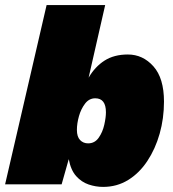

<svg xmlns="http://www.w3.org/2000/svg" viewBox="-40 -724 679 754"><path d="M462 -510Q521 -510 562.5 -463.5Q604 -417 604 -325Q604 -259 587 -199Q570 -139 538.5 -91.5Q507 -44 463 -17Q419 10 365 10Q336 10 308 0.5Q280 -9 259 -32.5Q238 -56 230 -99L202 0H-20L143 -704H373L308 -419Q333 -462 370.5 -486Q408 -510 462 -510ZM306 -161Q332 -161 347.5 -183Q363 -205 369.5 -234Q376 -263 376 -283Q376 -338 334 -338Q310 -338 294 -317Q278 -296 270 -267.5Q262 -239 262 -214Q262 -187 274.5 -174Q287 -161 306 -161Z"/></svg>

Font: Prodigy Sans Black
Style: Italic
Weight: 900
Italic angle: -13°
Designer: Wei Huang
Foundry: Wei Huang
Version: Version 1.003; ttfautohint (v1.8.3)